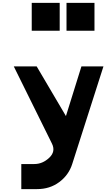

<svg xmlns="http://www.w3.org/2000/svg" viewBox="-20 -1211 734 1325"><path d="M199 -999V-1191H392V-999ZM439 -999V-1191H632V-999ZM694 -753 478 -78Q454 -3 389 45.5Q324 94 236 94H127V-79H217Q274 -79 320 -122.5Q366 -166 338 -221L75 -753H233L435 -410L542 -753Z"/></svg>

Font: OpenDyslexic
Style: Bold
Weight: 800
Designer: Abbie Gonzalez
Version: Version 0.920;hotconv 1.0.109;makeotfexe 2.5.65596